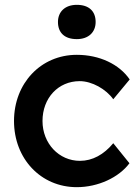

<svg xmlns="http://www.w3.org/2000/svg" viewBox="-20 -765 579 795"><path d="M298 10C386 10 472 -30 516 -89L449 -172C410 -125 363 -99 311 -99C224 -99 156 -171 156 -264C156 -359 221 -429 310 -429C361 -429 419 -396 449 -354L517 -436C474 -499 392 -538 298 -538C149 -538 38 -420 38 -264C38 -108 149 10 298 10ZM220 -674C220 -629 248 -603 298 -603C347 -603 376 -632 376 -674C376 -719 348 -745 298 -745C249 -745 220 -716 220 -674Z"/></svg>

Font: Easer Grotesk Medium
Style: Regular
Weight: 500
Designer: Boardeaser, Bonnie Shaver-Troup, Thomas Jockin
Foundry: Lexend
Version: Version 1.001;Glyphs 3.1.2 (3151)